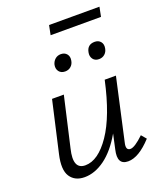

<svg xmlns="http://www.w3.org/2000/svg" viewBox="-141 -853 800 949"><g transform="rotate(-20 259.0 -378.5)"><path d="M496 -762 486 -712H221L231 -762ZM228 -519Q207 -519 196 -533Q185 -547 189 -568Q193 -585 205.5 -596Q218 -607 236 -607Q256 -607 267 -593.5Q278 -580 274 -559Q271 -541 258.5 -530Q246 -519 228 -519ZM368 -568Q375 -607 414 -607Q434 -607 445 -593.5Q456 -580 452 -559Q449 -541 436.5 -530Q424 -519 406 -519Q385 -519 374.5 -533.5Q364 -548 368 -568ZM400 -49Q423 -49 471 -95L493 -69Q425 5 369 5Q310 5 328 -72L345 -150Q300 -72 247 -33.5Q194 5 140 5Q89 5 65 -31.5Q41 -68 59 -146L120 -414H182L122 -152Q97 -49 163 -49Q231 -49 294.5 -142Q358 -235 397 -414H456L384 -89Q374 -49 400 -49Z"/></g></svg>

Font: EauTest
Style: Italic
Weight: 400
Italic angle: -12°
Designer: Christian Thalmann (Catharsis Fonts)
Version: Version 0.001;PS 000.001;hotconv 1.0.88;makeotf.lib2.5.64775